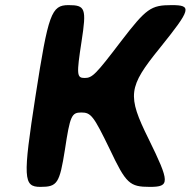

<svg xmlns="http://www.w3.org/2000/svg" viewBox="-20 -731 746 751"><path d="M410 -146C473 -13 487 0 566 0C645 0 645 -17 561 -188C477 -358 481 -390 605 -543C728 -696 732 -711 651 -711C570 -711 552 -698 453 -569C354 -439 341 -426 311 -426C280 -426 279 -439 299 -569C319 -698 314 -711 248 -711C181 -711 169 -678 119 -356C69 -33 71 0 138 0C204 0 213 -13 234 -146C254 -278 260 -291 298 -291C336 -291 346 -278 410 -146Z"/></svg>

Font: Asimov Print
Style: AIt
Weight: 500
Designer: Google
Version: Version 2.000980: 2014